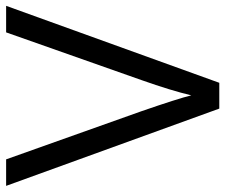

<svg xmlns="http://www.w3.org/2000/svg" viewBox="-76 -678 754 643"><g transform="rotate(90 301.5 -357.0)"><path d="M603 0H514.2L353 -453.1Q310.5 -576.2 299.8 -620.1Q283.7 -552.2 249 -454.1L88.9 0H0L257.8 -713.9H344.2Z"/></g></svg>

Font: Open Sans ACDW
Style: acdw
Weight: 400
Foundry: Ascender Corporation
Version: Version 1.10